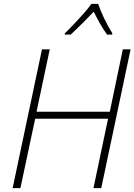

<svg xmlns="http://www.w3.org/2000/svg" viewBox="-20 -968 692 988"><path d="M45 0 196 -714H236L168 -393H545L612 -714H652L501 0H461L536 -357H161L85 0ZM313 -790 314 -797Q334 -816 360 -843.5Q386 -871 410.5 -898.5Q435 -926 450 -948H485Q496 -915 517 -871.5Q538 -828 558 -797L557 -790H531Q512 -816 494 -848Q476 -880 462 -908Q436 -880 404 -848Q372 -816 344 -790Z"/></svg>

Font: Noto Sans Disp ExtLt
Style: Italic
Weight: 200
Italic angle: -12°
Designer: Monotype Design Team
Foundry: Monotype Imaging Inc.
Version: Version 2.000;GOOG;noto-source:20170915:90ef993387c0